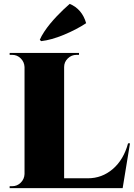

<svg xmlns="http://www.w3.org/2000/svg" viewBox="-20 -974 693 994"><path d="M193 -761 186 -768Q194 -787 208.5 -809Q223 -831 239.5 -851Q256 -871 275 -891Q294 -911 310 -926Q326 -941 341 -954Q405 -927 426 -854Q376 -821 311 -794Q246 -767 193 -761ZM643 -232H653L615 0H30V-10H43Q69 -10 87.5 -28.5Q106 -47 107 -73V-627Q106 -653 87.5 -671.5Q69 -690 43 -690H30V-700H389V-690H376Q350 -690 331 -671.5Q312 -653 312 -627V-51H435Q508 -51 564 -99Q620 -147 643 -232Z"/></svg>

Font: Cinzel Decorative Black
Style: Regular
Weight: 900
Designer: Natanael Gama
Version: Version 1.001;PS 001.001;hotconv 1.0.56;makeotf.lib2.0.21325